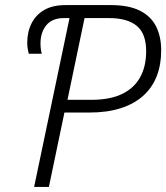

<svg xmlns="http://www.w3.org/2000/svg" viewBox="-20 -734 653 754"><path d="M114 0 253 -663H231Q185 -663 162 -635Q139 -607 139 -563Q139 -551 140.5 -540.5Q142 -530 144 -523H93Q91 -530 89 -541.5Q87 -553 87 -566Q87 -609 104 -642.5Q121 -676 154 -695Q187 -714 237 -714H416Q484 -714 527.5 -693Q571 -672 592 -632Q613 -592 613 -536Q613 -480 595.5 -435Q578 -390 542.5 -358Q507 -326 454 -309Q401 -292 330 -292H233L172 0ZM339 -342Q411 -342 458.5 -364.5Q506 -387 530 -430Q554 -473 554 -533Q554 -602 517 -632.5Q480 -663 408 -663H312L245 -342Z"/></svg>

Font: Noto Sans Display Light
Style: Italic
Weight: 300
Italic angle: -12°
Designer: Monotype Design Team
Foundry: Monotype Imaging Inc.
Version: Version 2.003